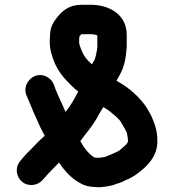

<svg xmlns="http://www.w3.org/2000/svg" viewBox="-20 -730 728 803"><path d="M375 -71H380C385 -70 389 -70 394 -70C396 -70 412 -73 416 -73L428 -77C445 -84 461 -91 477 -99L489 -109C497 -116 509 -125 514 -135C515 -135 515 -135 515 -136V-145C515 -148 513 -164 512 -167C512 -173 504 -188 502 -192L496 -202L487 -217C484 -226 473 -234 466 -242C451 -255 430 -273 412 -282C406 -271 398 -260 392 -249C371 -207 343 -177 316 -140C330 -113 350 -87 375 -71ZM356 -587H321C320 -586 320 -586 319 -586C318 -585 316 -582 314 -579C313 -579 313 -579 312 -578C312 -575 312 -571 311 -568V-555C311 -552 311 -549 312 -545C320 -517 331 -494 349 -476L364 -461C365 -462 366 -463 366 -464C370 -471 375 -477 377 -484L381 -498C383 -505 384 -516 386 -523C386 -526 386 -529 387 -532V-582H386C379 -586 367 -587 356 -587ZM510 -585V-542C510 -535 510 -529 509 -523L507 -503L505 -489C504 -481 502 -473 500 -465L494 -445C486 -425 477 -409 467 -392L473 -389C520 -363 565 -323 594 -279C597 -274 599 -269 602 -265L612 -247C625 -217 638 -187 638 -145V-129C635 -84 609 -51 583 -27C560 -7 536 12 504 24L488 32C481 35 474 37 467 39L451 45C438 48 410 53 394 53C389 53 383 53 378 52C356 52 335 47 319 38C280 18 251 -14 227 -50L214 -37C192 -15 177 1 158 23C137 47 97 52 71 29C47 8 42 -31 65 -57C77 -72 89 -86 104 -100C125 -121 144 -143 167 -162C160 -174 156 -185 149 -197C129 -240 111 -282 93 -326C74 -364 98 -401 126 -412C163 -426 195 -402 205 -377C218 -337 238 -301 254 -262C274 -286 292 -317 307 -347C290 -360 275 -376 260 -391C241 -411 223 -435 211 -461C200 -487 188 -519 188 -555C188 -562 188 -569 189 -576C189 -612 199 -632 217 -655C240 -685 270 -710 320 -710H360C441 -710 510 -666 510 -585Z"/></svg>

Font: Blanket
Style: Reversed
Weight: 700
Foundry: Cannot Into Space Fonts
Version: Version 0.9